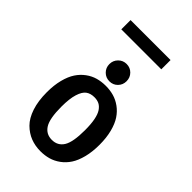

<svg xmlns="http://www.w3.org/2000/svg" viewBox="-257 -974 1085 1085"><g transform="rotate(45 285.0 -432.0)"><path d="M120.5 -873.5H440V-799.5H120.5ZM349 -613Q349 -584 329.2 -564Q309.5 -544 280.5 -544Q251.5 -544 231.5 -564Q211.5 -584 211.5 -613Q211.5 -642 231.5 -662.2Q251.5 -682.5 280.5 -682.5Q309.5 -682.5 329.2 -662.5Q349 -642.5 349 -613ZM284.5 11Q241.5 11 205 -3.2Q168.5 -17.5 138.5 -47.2Q108.5 -77 91.2 -129Q74 -181 74 -251Q74 -307 85.5 -351.8Q97 -396.5 116.5 -426Q136 -455.5 163 -475.2Q190 -495 220.2 -503.5Q250.5 -512 284.5 -512Q318.5 -512 348.5 -503.5Q378.5 -495 405.8 -475.2Q433 -455.5 452.5 -426Q472 -396.5 483.5 -351.8Q495 -307 495 -251Q495 -195 483.5 -150Q472 -105 452.5 -75.2Q433 -45.5 405.8 -25.8Q378.5 -6 348.5 2.5Q318.5 11 284.5 11ZM378.5 -251Q378.5 -299.5 372 -333Q365.5 -366.5 352.8 -385.5Q340 -404.5 323.5 -412.8Q307 -421 284.5 -421Q254 -421 234 -406.5Q214 -392 202 -353.5Q190 -315 190 -251Q190 -156.5 214 -118.2Q238 -80 284.5 -80Q331 -80 354.8 -118.2Q378.5 -156.5 378.5 -251Z"/></g></svg>

Font: League Mono Narrow Medium
Style: Regular
Weight: 500
Width: 3
Designer: Tyler Finck
Foundry: The League of Moveable Type / Tyler Finck
Version: Version 2.210